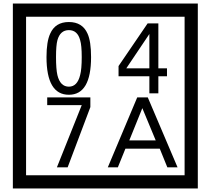

<svg xmlns="http://www.w3.org/2000/svg" viewBox="-20 -980 1195 1090"><path d="M1103 90H53V-960H1103ZM1028 15V-885H128V15ZM497 -656Q497 -442 371 -442Q244 -442 244 -656Q244 -744 265 -789Q294 -855 371 -855Q448 -855 477 -789Q497 -745 497 -656ZM444 -656Q444 -723 435 -752Q420 -809 371 -809Q322 -809 306 -752Q298 -723 298 -656Q298 -587 306 -553Q322 -488 371 -488Q419 -488 435 -554Q444 -587 444 -656ZM928 -547H879V-450H828V-547H653V-605L818 -847H879V-592H928ZM828 -592V-787L697 -592ZM493 -372 364 -30H303L444 -383H248V-427H493ZM988 -30H930L887 -136H692L649 -30H592L759 -427H819ZM864 -183 788 -366 714 -183Z"/></svg>

Font: Unicode BMP Fallback SIL
Style: Regular
Weight: 400
Foundry: NRSI, SIL International
Version: Version 5.1 Based on Unicode 5.1